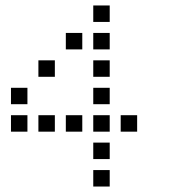

<svg xmlns="http://www.w3.org/2000/svg" viewBox="-20 -700 640 700"><path d="M321 -680Q320 -680 320 -680Q320 -680 320 -679V-621Q320 -620 320 -620Q320 -620 321 -620H379Q380 -620 380 -620Q380 -620 380 -621V-679Q380 -680 380 -680Q380 -680 379 -680ZM221 -580Q220 -580 220 -580Q220 -580 220 -579V-521Q220 -520 220 -520Q220 -520 221 -520H279Q280 -520 280 -520Q280 -520 280 -521V-579Q280 -580 280 -580Q280 -580 279 -580ZM321 -580Q320 -580 320 -580Q320 -580 320 -579V-521Q320 -520 320 -520Q320 -520 321 -520H379Q380 -520 380 -520Q380 -520 380 -521V-579Q380 -580 380 -580Q380 -580 379 -580ZM121 -480Q120 -480 120 -480Q120 -480 120 -479V-421Q120 -420 120 -420Q120 -420 121 -420H179Q180 -420 180 -420Q180 -420 180 -421V-479Q180 -480 180 -480Q180 -480 179 -480ZM321 -480Q320 -480 320 -480Q320 -480 320 -479V-421Q320 -420 320 -420Q320 -420 321 -420H379Q380 -420 380 -420Q380 -420 380 -421V-479Q380 -480 380 -480Q380 -480 379 -480ZM21 -380Q20 -380 20 -380Q20 -380 20 -379V-321Q20 -320 20 -320Q20 -320 21 -320H79Q80 -320 80 -320Q80 -320 80 -321V-379Q80 -380 80 -380Q80 -380 79 -380ZM321 -380Q320 -380 320 -380Q320 -380 320 -379V-321Q320 -320 320 -320Q320 -320 321 -320H379Q380 -320 380 -320Q380 -320 380 -321V-379Q380 -380 380 -380Q380 -380 379 -380ZM21 -280Q20 -280 20 -280Q20 -280 20 -279V-221Q20 -220 20 -220Q20 -220 21 -220H79Q80 -220 80 -220Q80 -220 80 -221V-279Q80 -280 80 -280Q80 -280 79 -280ZM121 -280Q120 -280 120 -280Q120 -280 120 -279V-221Q120 -220 120 -220Q120 -220 121 -220H179Q180 -220 180 -220Q180 -220 180 -221V-279Q180 -280 180 -280Q180 -280 179 -280ZM221 -280Q220 -280 220 -280Q220 -280 220 -279V-221Q220 -220 220 -220Q220 -220 221 -220H279Q280 -220 280 -220Q280 -220 280 -221V-279Q280 -280 280 -280Q280 -280 279 -280ZM321 -280Q320 -280 320 -280Q320 -280 320 -279V-221Q320 -220 320 -220Q320 -220 321 -220H379Q380 -220 380 -220Q380 -220 380 -221V-279Q380 -280 380 -280Q380 -280 379 -280ZM421 -280Q420 -280 420 -280Q420 -280 420 -279V-221Q420 -220 420 -220Q420 -220 421 -220H479Q480 -220 480 -220Q480 -220 480 -221V-279Q480 -280 480 -280Q480 -280 479 -280ZM321 -180Q320 -180 320 -180Q320 -180 320 -179V-121Q320 -120 320 -120Q320 -120 321 -120H379Q380 -120 380 -120Q380 -120 380 -121V-179Q380 -180 380 -180Q380 -180 379 -180ZM321 -80Q320 -80 320 -80Q320 -80 320 -79V-21Q320 -20 320 -20Q320 -20 321 -20H379Q380 -20 380 -20Q380 -20 380 -21V-79Q380 -80 380 -80Q380 -80 379 -80Z"/></svg>

Font: Doto Medium
Style: Regular
Weight: 500
Monospace: yes
Version: Version 1.000